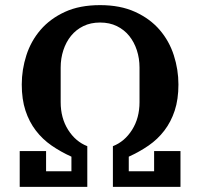

<svg xmlns="http://www.w3.org/2000/svg" viewBox="-20 -730 782 750"><path d="M57 -140H160V-61H259V-118Q217 -137 181.5 -161.5Q146 -186 120 -220Q94 -254 79.5 -298Q65 -342 65 -400Q65 -458 83 -514Q101 -570 138.5 -613.5Q176 -657 233.5 -683.5Q291 -710 371 -710Q450 -710 508 -683.5Q566 -657 603.5 -613.5Q641 -570 659 -514Q677 -458 677 -400Q677 -342 662.5 -298Q648 -254 622 -220Q596 -186 560.5 -161.5Q525 -137 483 -118V-61H582V-140H685V0H421V-159Q467 -177 496 -223Q525 -269 525 -331V-466Q525 -502 514.5 -534Q504 -566 484.5 -590Q465 -614 436.5 -628Q408 -642 371 -642Q334 -642 305.5 -628Q277 -614 257.5 -590Q238 -566 227.5 -534Q217 -502 217 -466V-331Q217 -269 246 -223Q275 -177 321 -159V0H57Z"/></svg>

Font: IBM Plex Serif SmBld
Style: Regular
Weight: 600
Designer: Mike Abbink, Paul van der Laan, Pieter van Rosmalen
Foundry: Bold Monday
Version: Version 3.001